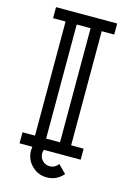

<svg xmlns="http://www.w3.org/2000/svg" viewBox="-122 -741 629 927"><g transform="rotate(15 192.0 -278.0)"><path d="M226.6 -55.2V-625.5H157.2V-55.2ZM103 0H39.1V-55.2H101.6V-625.5H39.1V-680.7H344.7V-625.5H282.2V-55.2H344.7V0H160.6Q157.2 8.8 157.2 19Q157.2 40 171.9 54.7Q186.5 69.3 208 69.3Q229 69.3 243.7 54.7Q247.6 50.8 250.5 46.9L290 86.4Q286.6 90.3 283.2 93.8Q252 125 208 125Q163.6 125 132.6 94Q101.6 63 101.6 19Q101.6 9.3 103 0Z"/></g></svg>

Font: X Company
Style: Regular
Weight: 400
Designer: GGBotNet
Foundry: GGBotNet
Version: 0.90